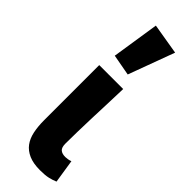

<svg xmlns="http://www.w3.org/2000/svg" viewBox="-269 -810 839 839"><g transform="rotate(45 150.5 -390.5)"><path d="M206 12Q165 12 137.5 0Q110 -12 94 -33.5Q78 -55 71.5 -86Q65 -117 65 -155V-496H213Q212 -452 210 -404.5Q208 -357 206.5 -310.5Q205 -264 204 -222Q203 -180 203 -149Q203 -125 213.5 -116Q224 -107 244 -107Q250 -107 259 -108.5Q268 -110 276 -113L293 -4Q277 3 257.5 7.5Q238 12 206 12ZM84 -573 118 -793 261 -769 182 -555Z"/></g></svg>

Font: TT Toshiba Sans
Style: Bold
Weight: 700
Designer: Paul D. Hunt
Foundry: Toshiba Corporation
Version: Version 2.020;PS 2.000;hotconv 1.0.86;makeotf.lib2.5.63406